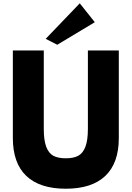

<svg xmlns="http://www.w3.org/2000/svg" viewBox="-20 -1132 802 1167"><path d="M257.8 -896 464.8 -1111.8 556.2 -997.1 328.1 -859.9ZM58.1 -293V-825.2H246.1V-348.1Q246.1 -279.8 260.7 -240.5Q275.4 -201.2 303.7 -185.5Q332 -169.9 379.9 -169.9Q427.7 -169.9 456.1 -185.5Q484.4 -201.2 499.3 -240.5Q514.2 -279.8 514.2 -348.1V-825.2H702.1V-293Q702.1 -140.6 620.1 -62.7Q538.1 15.1 379.9 15.1Q221.7 15.1 139.9 -62.7Q58.1 -140.6 58.1 -293Z"/></svg>

Font: Hussar Preview
Style: Bold
Weight: 700
Foundry: Cannot Into Space Fonts, PlusOne Fonts
Version: Version 2.29RC2 "Millennial"